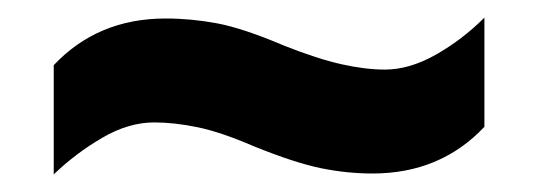

<svg xmlns="http://www.w3.org/2000/svg" viewBox="-20 -452 612 218"><path d="M268 -286Q231 -302 204.5 -307.5Q178 -313 155 -313Q126 -313 96 -295.5Q66 -278 41 -254V-378Q91 -431 168 -431Q197 -431 226.5 -425.5Q256 -420 303 -400Q341 -385 368 -379Q395 -373 417 -373Q445 -373 475 -390Q505 -407 530 -432V-308Q480 -255 403 -255Q374 -255 344.5 -261Q315 -267 268 -286Z"/></svg>

Font: Noto Sans Kannada ExtraBold
Style: Regular
Weight: 800
Designer: Jelle Bosma - Monotype Design Team
Foundry: Monotype Imaging Inc.
Version: Version 2.005; ttfautohint (v1.8.4.7-5d5b)